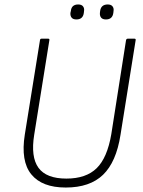

<svg xmlns="http://www.w3.org/2000/svg" viewBox="-20 -828 638 859"><path d="M274 11Q168 11 120 -48Q72 -107 91 -226L159 -649Q160 -655 166 -655H195Q202 -655 201 -649L133 -225Q117 -126 152 -77.5Q187 -29 277 -29Q365 -29 412.5 -75.5Q460 -122 478 -228L544 -649Q546 -655 552 -655H581Q588 -655 587 -649L519 -224Q500 -103 441 -46Q382 11 274 11ZM454 -741Q439 -741 432.5 -749Q426 -757 427 -770L428 -779Q432 -808 462 -808Q477 -808 483.5 -799.5Q490 -791 488 -779L487 -770Q483 -741 454 -741ZM322 -741Q307 -741 300.5 -749Q294 -757 295 -770L297 -779Q300 -808 330 -808Q345 -808 351.5 -799.5Q358 -791 356 -779L355 -770Q351 -741 322 -741Z"/></svg>

Font: Sofia Sans Semi Condensed ExtraLight
Style: Italic
Weight: 250
Italic angle: -9°
Version: Version 4.100